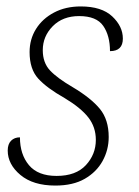

<svg xmlns="http://www.w3.org/2000/svg" viewBox="-20 -567 433 597"><path d="M152 10Q83 10 43.5 -23Q4 -56 4 -99Q4 -119 14.5 -129.5Q25 -140 42 -140Q42 -87 70 -53.5Q98 -20 156 -20Q216 -20 247 -53.5Q278 -87 278 -132Q278 -172 254.5 -202Q231 -232 181 -262Q126 -293 99 -322.5Q72 -352 72 -405Q72 -445 92 -477Q112 -509 148 -528Q184 -547 231 -547Q296 -547 329 -516Q362 -485 362 -447Q362 -408 322 -408Q322 -456 301 -486.5Q280 -517 226 -517Q175 -517 144 -485.5Q113 -454 113 -411Q113 -372 135.5 -348Q158 -324 206 -296Q263 -262 290.5 -228.5Q318 -195 318 -141Q318 -101 299 -66.5Q280 -32 243.5 -11Q207 10 152 10Z"/></svg>

Font: Noto Serif SemiCondensed ExtraLight
Style: Italic
Weight: 200
Width: 4
Italic angle: -12°
Designer: Monotype Design Team
Foundry: Monotype Imaging Inc.
Version: Version 2.013